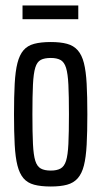

<svg xmlns="http://www.w3.org/2000/svg" viewBox="-20 -671 369 699"><path d="M165 8Q129 8 104.5 1.5Q80 -5 65.5 -22Q51 -39 43.5 -68.5Q36 -98 33.5 -144Q31 -190 31 -255Q31 -320 33.5 -366Q36 -412 43.5 -441.5Q51 -471 65.5 -488Q80 -505 104.5 -511.5Q129 -518 165 -518Q200 -518 224 -511.5Q248 -505 263 -488Q278 -471 285.5 -441.5Q293 -412 295.5 -366Q298 -320 298 -255Q298 -190 295.5 -144Q293 -98 285.5 -68.5Q278 -39 263 -22Q248 -5 224 1.5Q200 8 165 8ZM165 -50Q187 -50 200.5 -57.5Q214 -65 220.5 -85.5Q227 -106 229 -147Q231 -188 231 -255Q231 -322 229 -362.5Q227 -403 220.5 -424Q214 -445 200.5 -452.5Q187 -460 165 -460Q142 -460 128.5 -453Q115 -446 108.5 -425Q102 -404 100 -363Q98 -322 98 -255Q98 -188 100 -147Q102 -106 108.5 -85.5Q115 -65 128.5 -57.5Q142 -50 165 -50ZM62 -601V-651H265V-601Z"/></svg>

Font: Saira UltraCondensed Medium
Style: Regular
Weight: 500
Width: 1
Designer: Hector Gatti with collaboration of the Omnibus-Type team
Foundry: Omnibus-Type
Version: Version 1.101